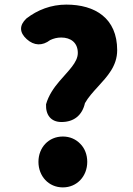

<svg xmlns="http://www.w3.org/2000/svg" viewBox="-20 -800 576 834"><path d="M238 -447C214 -419 191 -386 180 -347C178 -301 201 -270 247 -270C301 -270 337 -299 349 -352C363 -377 384 -400 405 -423C446 -468 489 -513 489 -582C489 -721 393 -780 268 -780C202 -780 143 -757 95 -720C63 -690 64 -659 96 -630C128 -601 164 -600 198 -626C213 -633 228 -637 246 -637C287 -637 318 -615 318 -570C318 -529 277 -493 238 -447ZM329 -175C310 -195 284 -207 253 -207C191 -207 147 -159 147 -97C147 -35 191 14 253 14C284 14 310 2 329 -18C348 -38 359 -66 359 -97C359 -128 348 -156 329 -175Z"/></svg>

Font: GenSenRounded2 TW H
Style: Regular
Weight: 900
Version: Version 2.100;PS 2.1;hotconv 16.6.51;makeotf.lib2.5.65220 DE